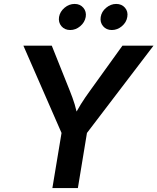

<svg xmlns="http://www.w3.org/2000/svg" viewBox="-20 -961 804 981"><path d="M247.6 0 294.4 -281.7 99.6 -727.5H244.6L336.4 -498Q351.1 -461.9 361.6 -427.7Q372.1 -393.6 380.9 -344.2H346.7Q371.6 -394 393.3 -428.7Q415 -463.4 440.4 -498L605.5 -727.5H764.2L424.3 -281.7L377.9 0ZM551.3 -807.6Q523.4 -807.6 506.8 -827.1Q490.2 -846.7 494.6 -874.5Q499 -901.9 522.5 -921.4Q545.9 -940.9 573.7 -940.9Q602.1 -940.9 618.7 -921.4Q635.3 -901.9 630.4 -874.5Q626 -846.7 602.8 -827.1Q579.6 -807.6 551.3 -807.6ZM338.9 -807.6Q310.5 -807.6 293.9 -827.1Q277.3 -846.7 281.7 -874.5Q286.6 -901.9 309.8 -921.4Q333 -940.9 361.3 -940.9Q389.2 -940.9 405.8 -921.4Q422.4 -901.9 418 -874.5Q413.1 -846.7 389.9 -827.1Q366.7 -807.6 338.9 -807.6Z"/></svg>

Font: Inter SemiBold
Style: Italic
Weight: 600
Italic angle: -9.3988°
Designer: Rasmus Andersson
Foundry: rsms
Version: Version 4.001;git-66647c0bb